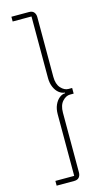

<svg xmlns="http://www.w3.org/2000/svg" viewBox="-144 -840 586 1054"><g transform="rotate(-15 149.5 -313.0)"><path d="M139 -793Q158 -793 167 -782Q176 -771 176 -754V-415Q176 -373 196 -351Q216 -329 239 -329H260V-297H239Q216 -297 196 -275Q176 -253 176 -211V128Q176 145 167 156Q158 167 139 167H39V140H146V-210Q146 -240 156 -262.5Q166 -285 182 -298Q198 -311 215 -311V-315Q198 -316 182 -328.5Q166 -341 156 -364Q146 -387 146 -416V-766H39V-793Z"/></g></svg>

Font: Hubot Sans Condensed ExtraLight
Style: Regular
Weight: 200
Width: 3
Designer: Deni Anggara
Foundry: GitHub, Inc., Subsidiary of Microsoft Corporation
Version: Version 2.000